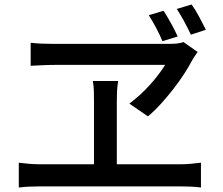

<svg xmlns="http://www.w3.org/2000/svg" viewBox="-20 -836 996 858"><path d="M64 -109Q87 -106 110 -104Q133 -102 155 -102H400V-383Q400 -403 399.5 -427Q399 -451 395 -474H508Q504 -450 503 -427.5Q502 -405 502 -383V-102H792Q815 -102 836.5 -104.5Q858 -107 878 -109V2Q858 -1 833 -2Q808 -3 792 -3H155Q134 -3 111 -2Q88 -1 64 2ZM117 -645Q140 -642 166.5 -641Q193 -640 217 -640H736Q754 -640 770.5 -641.5Q787 -643 800 -648L863 -604Q857 -594 851 -586Q845 -578 840 -569Q825 -540 803 -506Q781 -472 754.5 -438Q728 -404 699 -372Q670 -340 641 -316L558 -373Q609 -411 650.5 -457.5Q692 -504 718 -546H224Q210 -546 191.5 -545.5Q173 -545 157 -544Q137 -543 117 -542ZM706 -652Q694 -681 678 -711Q662 -741 645 -768L711 -788Q727 -763 744.5 -731.5Q762 -700 774 -673ZM836 -816Q853 -793 869.5 -762Q886 -731 900 -703L833 -681Q819 -711 803 -740.5Q787 -770 770 -796Z"/></svg>

Font: Kinto Sans Med
Style: Regular
Weight: 500
Designer: Authors: Ryoko NISHIZUKA  (kana & ideographs); Paul D. Hunt (Latin, Greek & Cyrillic); Wenlong ZHANG  (bopomofo); Sandol
Foundry: Adobe Systems Incorporated, ookami Inc.
Version: Version 0.001